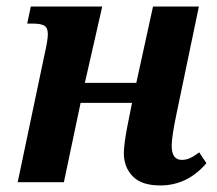

<svg xmlns="http://www.w3.org/2000/svg" viewBox="-20 -556 663 586"><path d="M358 -88Q358 -115 369 -172L383 -242H226L175 0H34L116 -390Q126 -433 126 -452Q126 -471 115.5 -477.5Q105 -484 80 -484H63L74 -536H292L239 -303H396L447 -536H587L519 -210Q504 -139 504 -111Q504 -68 535 -68Q548 -68 560 -73.5Q572 -79 588 -91L610 -58Q552 10 469 10Q412 10 385 -18Q358 -46 358 -88Z"/></svg>

Font: Noto Serif Narrow
Style: Bold Italic
Weight: 700
Width: 4
Italic angle: -12°
Designer: Monotype Design Team
Foundry: Monotype Imaging Inc.
Version: Version 1.001